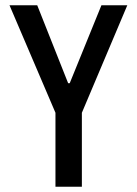

<svg xmlns="http://www.w3.org/2000/svg" viewBox="-20 -707 520 727"><path d="M190 0V-280L16 -687H121L238 -392H244L364 -687H462L290 -280V0Z"/></svg>

Font: Archivo ExtraCondensed Medium
Style: Regular
Weight: 500
Width: 2
Designer: Hector Gatti
Foundry: Omnibus-Type
Version: Version 2.001